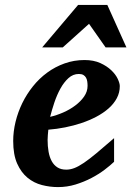

<svg xmlns="http://www.w3.org/2000/svg" viewBox="-20 -742 530 774"><path d="M333 -396Q333 -404.8 331.8 -413.3Q330.6 -421.9 326.9 -428.7Q323.2 -435.5 316.2 -439.7Q309.1 -443.8 297.9 -443.8Q274.4 -443.8 256.1 -427.2Q237.8 -410.6 223.6 -385Q209.5 -359.4 199.2 -328.9Q189 -298.3 182.1 -271Q208 -276.9 234.9 -288.6Q261.7 -300.3 283.4 -316.7Q305.2 -333 319.1 -353Q333 -373 333 -396ZM462.9 -395Q462.9 -368.7 450.9 -346.2Q439 -323.7 418 -305.2Q397 -286.6 368.9 -271.7Q340.8 -256.8 308.8 -246.1Q276.9 -235.4 242.4 -228.5Q208 -221.7 174.8 -219.2Q173.8 -210 172.9 -198.2Q171.9 -186.5 171.9 -178.2Q171.9 -152.3 175.8 -130.4Q179.7 -108.4 188.5 -92.3Q197.3 -76.2 211.7 -67.1Q226.1 -58.1 247.1 -58.1Q263.2 -58.1 279.8 -64.5Q296.4 -70.8 318.4 -85.7Q340.3 -100.6 369.6 -125Q398.9 -149.4 439.9 -185.1V-89.8Q425.3 -75.7 401.9 -57.9Q378.4 -40 348.6 -24.4Q318.8 -8.8 284.7 1.7Q250.5 12.2 213.9 12.2Q181.2 12.2 148.9 3.9Q116.7 -4.4 91.1 -25.4Q65.4 -46.4 49.3 -82.3Q33.2 -118.2 33.2 -173.8Q33.2 -211.9 42.7 -251Q52.2 -290 69.8 -326.2Q87.4 -362.3 112.8 -394Q138.2 -425.8 170.2 -449.2Q202.1 -472.7 240.2 -486.3Q278.3 -500 320.8 -500Q357.4 -500 384.3 -487.8Q411.1 -475.6 428.7 -458.7Q446.3 -441.9 454.6 -424.1Q462.9 -406.2 462.9 -395ZM405.8 -550.8 338.9 -646 232.9 -550.8H149.9L294.9 -722.2H412.6L489.7 -550.8Z"/></svg>

Font: Charis SIL Eur
Style: Bold Italic
Weight: 700
Italic angle: -11°
Foundry: SIL International
Version: Version 5.000